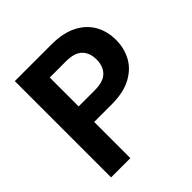

<svg xmlns="http://www.w3.org/2000/svg" viewBox="-186 -844 987 987"><g transform="rotate(-45 308.0 -350.0)"><path d="M67 0V-700H333Q418 -700 474 -671Q530 -642 557.5 -593Q585 -544 585 -481Q585 -423 559 -373.5Q533 -324 477 -293.5Q421 -263 333 -263H207V0ZM207 -376H324Q387 -376 415 -404.5Q443 -433 443 -481Q443 -530 415 -558Q387 -586 324 -586H207Z"/></g></svg>

Font: DM Sans 18pt ExtraBold
Style: Regular
Weight: 800
Designer: Colophon Foundry, Jonny Pinhorn
Foundry: Colophon Foundry
Version: Version 4.004;gftools[0.9.30]